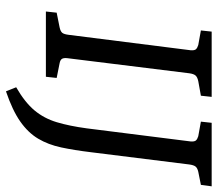

<svg xmlns="http://www.w3.org/2000/svg" viewBox="-64 -546 746 659"><g transform="rotate(90 309.5 -216.0)"><path d="M19 0 23 -37 73 -47Q87 -50 92 -56Q97 -62 99 -78L152 -497Q153 -510 148.5 -515Q144 -520 134 -523L84 -532L88 -569H312L308 -532L258 -523Q244 -520 238.5 -513.5Q233 -507 231 -492L179 -72Q178 -60 182 -54.5Q186 -49 197 -47L247 -37L243 0ZM619 -569 614 -532 569 -523Q556 -520 551 -513.5Q546 -507 544 -492L502 -155Q495 -97 485.5 -52.5Q476 -8 455.5 26.5Q435 61 396.5 88Q358 115 293 137L279 102Q331 72 358.5 39Q386 6 399 -37.5Q412 -81 420 -140L465 -497Q466 -510 461.5 -515Q457 -520 447 -523L397 -532L401 -569Z"/></g></svg>

Font: Rasa
Style: Italic
Weight: 400
Italic angle: -7.10001°
Designer: Anna Giedrys (Yrsa+Rasa design), David Brezina (Yrsa art-direction, Rasa art-direction, design)
Foundry: Rosetta Type Foundry
Version: Version 2.004